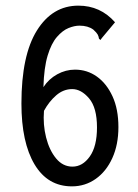

<svg xmlns="http://www.w3.org/2000/svg" viewBox="-20 -651 490 681"><path d="M235 10Q149 10 102.5 -68Q56 -146 56 -284Q56 -455 111 -543Q166 -631 258 -631Q336 -631 388 -572L342 -517L336 -509L331 -514Q330 -522 326.5 -528.5Q323 -535 311 -546Q292 -560 262 -560Q244 -560 223 -551.5Q202 -543 182 -520Q162 -497 149 -454Q136 -411 134 -342Q153 -371 183 -387.5Q213 -404 246 -404Q289 -404 323.5 -379.5Q358 -355 379 -309.5Q400 -264 400 -200Q400 -138 378.5 -90.5Q357 -43 319.5 -16.5Q282 10 235 10ZM237 -60Q273 -60 298.5 -96Q324 -132 324 -199Q324 -269 296 -302Q268 -335 236 -335Q205 -335 179.5 -313Q154 -291 136 -258Q132 -209 143.5 -163.5Q155 -118 179 -89Q203 -60 237 -60Z"/></svg>

Font: Inconsolata SemiCondensed Medium
Style: Regular
Weight: 500
Width: 4
Monospace: yes
Designer: Raph Levien, Cyreal, Brenton Simpson
Foundry: Raph Levien, Cyreal, Google
Version: Version 3.001; ttfautohint (v1.8.2.53-6de2)